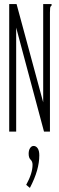

<svg xmlns="http://www.w3.org/2000/svg" viewBox="-20 -643 290 938"><path d="M25 -623H61L191 -143V-623H232V-616Q226 -612 225 -605Q224 -598 224 -582V0H195L59 -508V0H25ZM126 275 108 260Q139 204 139 162Q139 146 129.5 137Q120 128 120 108Q120 91 127 80.5Q134 70 144 70Q156 70 164 81.5Q172 93 172 116Q172 151 161 190Q150 229 126 275Z"/></svg>

Font: Inconsolata UltraCondensed Light
Style: Regular
Weight: 300
Width: 1
Monospace: yes
Designer: Raph Levien, Cyreal, Brenton Simpson
Foundry: Raph Levien, Cyreal, Google
Version: Version 3.001; ttfautohint (v1.8.2.53-6de2)